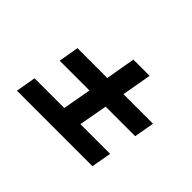

<svg xmlns="http://www.w3.org/2000/svg" viewBox="-99 -830 915 915"><g transform="rotate(45 358.5 -372.5)"><path d="M361.8 -621.1H471.2L444.8 -471.2H644L626 -369.1H426.8L400.9 -225.1H601.1L583 -124H74.2L91.8 -225.1H292L317.9 -369.1H117.2L134.8 -471.2H335.9Z"/></g></svg>

Font: SVN-Poppins Medium
Style: Italic
Weight: 500
Italic angle: -10°
Designer: Ninad Kale (Devanagari), Jonny Pinhorn (Latin)
Foundry: Indian Type Foundry
Version: Version 3.002 2017